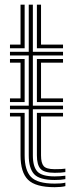

<svg xmlns="http://www.w3.org/2000/svg" viewBox="-20 -790 318 818"><path d="M22.5 -584.5V-600H67.5V-770H85V-584.5ZM137.2 -584.5V-770H154.8V-600H248.5V-584.5ZM213 -23.2Q147.8 -23.2 125.1 -48.4Q102.5 -73.5 102.5 -128V-324.5H22.5V-339.8H102.5V-553.8H22.5V-569.2H102.5V-770H120V-569.2H248.5V-553.8H120V-339.8H248.5V-324.5H120V-128Q120 -80 139.2 -59.2Q158.5 -38.5 213 -38.5Q235.5 -38.5 258.5 -41.5V-26.8Q240 -23.2 213 -23.2ZM137.2 -355.2V-538.5H248.5V-523H154.8V-370.8H248.5V-355.2ZM85 -355.2H22.5V-370.8H67.5V-523H22.5V-538.5H85ZM213 7.5Q131.8 7.5 99.6 -24Q67.5 -55.5 67.5 -128V-293.8H22.5V-309H85V-128Q85 -64.8 112.1 -36.2Q139.2 -7.8 213 -7.8Q225.8 -7.8 237.4 -8.6Q249 -9.5 258.5 -11.8V3Q240.8 7.5 213 7.5ZM213 -53.8Q168 -53.8 152.6 -70.8Q137.2 -87.8 137.2 -128V-309H248.5V-293.8H154.8V-128Q154.8 -95.5 166.1 -82.4Q177.5 -69.2 213 -69.2Q246 -69.2 258.5 -71.5V-56.8Q240.8 -53.8 213 -53.8Z"/></svg>

Font: Big Shoulders Inline Display SemiBold
Style: Regular
Weight: 600
Designer: Patric King
Foundry: XO Type Co
Version: Version 1.000